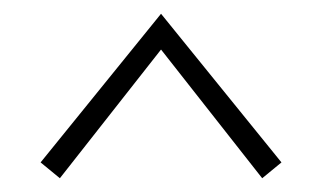

<svg xmlns="http://www.w3.org/2000/svg" viewBox="-20 -684 468 279"><path d="M67 -425 39 -448 214 -664 389 -448 361 -425 214 -612Z"/></svg>

Font: Ysabeau Office ExtraLight
Style: Regular
Weight: 250
Designer: Christian Thalmann (Catharsis Fonts)
Version: Version 2.001;gftools[0.9.30]; featfreeze: tnum,lnum,ss02